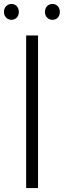

<svg xmlns="http://www.w3.org/2000/svg" viewBox="-52 -949 322 969"><path d="M80 0V-770H140V0ZM6 -849Q-9.5 -849 -20.8 -860Q-32 -871 -32 -889Q-32 -907 -20.8 -918Q-9.5 -929 6 -929Q22 -929 32.5 -918Q43 -907 43 -889Q43 -871 32.5 -860Q22 -849 6 -849ZM213 -849Q196.5 -849 185.8 -860Q175 -871 175 -889Q175 -907 185.8 -918Q196.5 -929 213 -929Q229 -929 239.5 -918Q250 -907 250 -889Q250 -871 239.5 -860Q229 -849 213 -849Z"/></svg>

Font: Junction Light
Style: Regular
Weight: 300
Designer: Caroline Hadilaksono
Foundry: Caroline Hadilaksono, Tyler Finck, The League of Moveable Type
Version: Version 2.000; ttfautohint (v1.8.3)